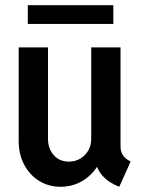

<svg xmlns="http://www.w3.org/2000/svg" viewBox="-20 -714 555 742"><path d="M213.9 7.8Q168 7.8 131.3 -14.9Q94.7 -37.6 73.5 -77.6Q52.2 -117.7 52.2 -169.4V-530.8H165.5V-177.7Q165.5 -140.1 187.5 -114.7Q209.5 -89.4 246.6 -89.4Q270.5 -89.4 290 -100.8Q309.6 -112.3 321 -132.1Q332.5 -151.9 332.5 -176.8V-530.8H445.8V-147.9Q445.8 -127.9 455.3 -113.8Q464.8 -99.6 484.9 -89.8L440.9 7.8Q399.4 -8.3 375.7 -35.4Q352.1 -62.5 350.1 -93.3L373 -67.9H329.6L368.2 -95.2Q349.6 -49.8 308.1 -21Q266.6 7.8 213.9 7.8ZM87.4 -621.6V-693.8H418V-621.6Z"/></svg>

Font: Reddit Sans Condensed SemiBold
Style: Regular
Weight: 600
Designer: Stephen Hutchings
Foundry: Reddit
Version: Version 1.014